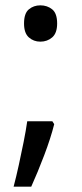

<svg xmlns="http://www.w3.org/2000/svg" viewBox="-20 -570 308 719"><path d="M70 -482Q70 -520 88 -535Q106 -550 131 -550Q157 -550 175.5 -535Q194 -520 194 -482Q194 -446 175.5 -430Q157 -414 131 -414Q106 -414 88 -430Q70 -446 70 -482ZM183 -105Q170 -53 145.5 11.5Q121 76 97 129H31Q41 91 50.5 47.5Q60 4 68.5 -38.5Q77 -81 82 -116H176Z"/></svg>

Font: Noto Sans Syloti Nagri
Style: Regular
Weight: 400
Designer: Monotype Design Team
Foundry: Monotype Imaging Inc.
Version: Version 2.003; ttfautohint (v1.8.4.7-5d5b)